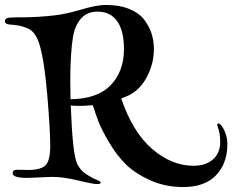

<svg xmlns="http://www.w3.org/2000/svg" viewBox="-20 -707 939 776"><path d="M407 -687Q463 -687 503 -670.5Q543 -654 563.5 -626.5Q584 -599 593 -570Q602 -541 602 -509Q602 -448 572 -393Q542 -338 490 -317L470 -309Q516 -173 595 -105Q674 -37 762 -37Q811 -37 840.5 -62.5Q870 -88 870 -134Q870 -155 867 -169.5Q864 -184 861 -191.5Q858 -199 858 -202Q858 -208 863 -208Q873 -208 886 -181Q899 -154 899 -125Q899 -47 853.5 1Q808 49 720 49Q648 49 587 21.5Q526 -6 489 -42.5Q452 -79 421.5 -130.5Q391 -182 378.5 -214.5Q366 -247 355 -282Q326 -279 304 -279Q273 -279 266 -281Q273 -88 291 -47Q303 -20 327 -4Q351 12 369 19Q387 26 387 31Q387 37 373 37Q356 37 296 22.5Q236 8 195 8Q177 8 141 10Q105 12 90 12Q31 12 31 -7Q31 -21 50 -21Q59 -21 72.5 -20.5Q86 -20 93 -20Q144 -20 163.5 -38.5Q183 -57 183 -117Q183 -185 170.5 -329Q158 -473 137 -535Q129 -558 117.5 -572.5Q106 -587 88 -594Q70 -601 57 -603.5Q44 -606 18 -608Q0 -610 0 -621Q0 -635 20 -636Q29 -637 66 -637Q134 -637 201 -645Q242 -649 306.5 -668Q371 -687 407 -687ZM264 -376 265 -306Q373 -307 427 -362.5Q481 -418 481 -508Q481 -583 453.5 -621.5Q426 -660 374 -660Q333 -660 308 -632.5Q283 -605 275 -558Q264 -490 264 -376Z"/></svg>

Font: Henny Penny
Style: Regular
Weight: 400
Designer: Olga Umpeleva
Foundry: Brownfox
Version: Version 1.001